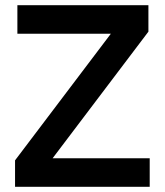

<svg xmlns="http://www.w3.org/2000/svg" viewBox="-20 -720 635 740"><path d="M38 0V-102L464 -665L486 -590H47V-700H552V-598L126 -35L104 -110H557V0Z"/></svg>

Font: Fustat
Style: Bold
Weight: 700
Designer: Mohamed Gaber, Khaled Hosny, Laura Garcia Mut
Foundry: Kief Type Foundry, Alif Type Foundry, Hard Type Foundry
Version: Version 1.007